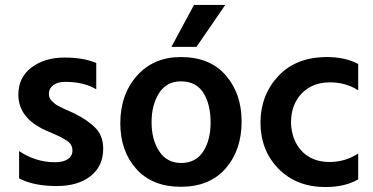

<svg xmlns="http://www.w3.org/2000/svg" viewBox="-20 -745 1502 774"><path d="M396 -146Q396 -75 345 -35Q294 5 209 5Q115 5 57 -26V-136Q124 -91 202 -91Q235 -91 253.5 -103.5Q272 -116 272 -138Q272 -151 266 -161.5Q260 -172 243 -182Q226 -192 216.5 -196.5Q207 -201 179 -213Q176 -214 174.5 -215Q173 -216 170 -217Q167 -218 165 -219Q54 -269 54 -363Q54 -433 107 -473Q160 -513 240 -513Q317 -513 368 -491V-385Q318 -415 243 -415Q212 -415 194.5 -401.5Q177 -388 177 -367Q177 -359 179.5 -352Q182 -345 188.5 -338.5Q195 -332 201 -327Q207 -322 218 -316.5Q229 -311 237 -307Q245 -303 259 -297Q273 -291 281 -287Q334 -261 365 -229Q396 -197 396 -146Z M954 -255Q954 -140 889.5 -66Q825 8 709 8Q594 8 529.5 -64Q465 -136 465 -248Q465 -364 532 -439.5Q599 -515 709 -515Q826 -515 890 -441.5Q954 -368 954 -255ZM591 -252Q591 -182 622 -135Q653 -88 710 -88Q769 -88 799 -134Q829 -180 829 -251Q829 -324 800 -370.5Q771 -417 709 -417Q652 -417 621.5 -370Q591 -323 591 -252ZM772 -556H671L762 -725H888Z M1424 -22Q1371 9 1292 9Q1175 9 1102.5 -65Q1030 -139 1030 -252Q1031 -363 1102.5 -439Q1174 -515 1298 -515Q1372 -515 1424 -487V-381Q1374 -413 1310 -413Q1240 -413 1197 -369Q1154 -325 1153 -252Q1155 -180 1196.5 -136Q1238 -92 1309 -92Q1371 -92 1424 -126Z"/></svg>

Font: Hind Madurai SemiBold
Style: Regular
Weight: 600
Designer: Jyotish Sonowal
Foundry: Indian Type Foundry
Version: Version 1.001;PS 1.0;hotconv 1.0.86;makeotf.lib2.5.63406; tt